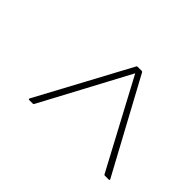

<svg xmlns="http://www.w3.org/2000/svg" viewBox="-74 -835 638 638"><g transform="rotate(45 244.5 -516.5)"><path d="M97 -350Q96 -350 95 -351.5Q94 -353 95 -355L270 -680Q271 -683 275 -683H293Q297 -683 298 -680L474 -355Q475 -353 474.5 -351.5Q474 -350 471 -350H453Q450 -350 449 -353L284 -662L119 -353Q117 -350 115 -350Z"/></g></svg>

Font: Sofia Sans Thin
Style: Italic
Weight: 250
Italic angle: -9°
Version: Version 4.100-B